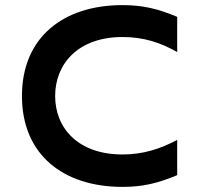

<svg xmlns="http://www.w3.org/2000/svg" viewBox="-20 -724 770 752"><path d="M674 -520V-658C600 -689 541 -704 460 -704C229 -704 66 -579 66 -348C66 -117 229 8 460 8C541 8 600 -7 674 -38V-176C608 -141 541 -119 460 -119C285 -119 196 -223 196 -348C196 -473 285 -579 460 -579C539 -579 606 -559 674 -520Z"/></svg>

Font: KT Kiyosuna Sans Bold
Style: Regular
Weight: 700
Designer: [Zen Kaku Gothic] Yoshimichi Ohira
Version: Version 1.010;Glyphs 3.1.2 (3151)